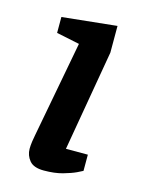

<svg xmlns="http://www.w3.org/2000/svg" viewBox="-86 -558 461 618"><g transform="rotate(15 145.0 -249.5)"><path d="M120 6Q86 6 72 -11Q58 -28 58 -50Q58 -61 60 -75Q62 -89 64 -98L124 -417L47 -433V-486L229 -505V-416L171 -80H244V-26Q241 -24 225 -16.5Q209 -9 182.5 -1.5Q156 6 120 6Z"/></g></svg>

Font: Faustina SemiBold
Style: Italic
Weight: 600
Italic angle: -8°
Designer: Alfonso Garcia
Foundry: http://www.omnibus-type.com
Version: Version 1.200